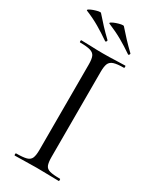

<svg xmlns="http://www.w3.org/2000/svg" viewBox="-203 -842 736 901"><g transform="rotate(30 165.0 -392.0)"><path d="M268.4 -677.6Q233.2 -701.8 199.5 -721Q165.8 -740.2 122 -758.4Q116.4 -760.8 124.4 -766Q132.4 -771.2 145.9 -775.9Q159.4 -780.6 171.5 -782.9Q183.6 -785.2 186.4 -781.8Q207 -758 228.8 -734.8Q250.6 -711.6 276.4 -686.8Q278.6 -684.4 275.6 -679.6Q272.6 -674.8 268.4 -677.6ZM144.4 -677.6Q109.2 -701.8 75.9 -721.4Q42.6 -741 0.4 -758.4Q-5.2 -760.8 2.4 -766Q10 -771.2 23.5 -775.9Q37 -780.6 48.3 -782.9Q59.6 -785.2 62.4 -781.8Q83.2 -758 104.8 -734.7Q126.4 -711.4 152.4 -686.8Q154.4 -684.4 151.5 -679.6Q148.6 -674.8 144.4 -677.6ZM199 -81Q199 -52 204.8 -37Q210.6 -22 229.2 -17Q247.8 -12 284.4 -12Q286.6 -12 286.6 -6Q286.6 0 284.4 0Q260 0 230.4 -1Q200.8 -2 165.2 -2Q131.6 -2 101.4 -1Q71.2 0 46.8 0Q44 0 44 -6Q44 -12 46.8 -12Q83.4 -12 102.1 -17Q120.8 -22 127.1 -37Q133.4 -52 133.4 -81V-544Q133.4 -573 127.1 -587.5Q120.8 -602 102.1 -607.5Q83.4 -613 46.8 -613Q44 -613 44 -619Q44 -625 46.8 -625Q71.2 -625 101.4 -623.5Q131.6 -622 165.2 -622Q200.8 -622 230.9 -623.5Q261 -625 284.4 -625Q286.6 -625 286.6 -619Q286.6 -613 284.4 -613Q248 -613 229.7 -607Q211.4 -601 205.2 -586Q199 -571 199 -542Z"/></g></svg>

Font: Cormorant Light
Style: Regular
Weight: 300
Designer: Christian Thalmann (Catharsis Fonts)
Foundry: Catharsis Fonts
Version: Version 4.000